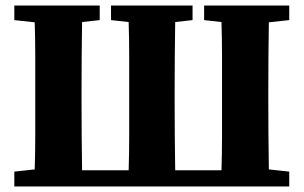

<svg xmlns="http://www.w3.org/2000/svg" viewBox="-20 -677 1102 697"><path d="M721 -604V-657H1030V-604L956 -596Q955 -535 954.5 -472.5Q954 -410 954 -347V-310Q954 -249 954.5 -186.5Q955 -124 956 -62L1030 -54V0H32V-54L106 -62Q108 -124 108 -186.5Q108 -249 108 -310V-347Q108 -410 108 -472.5Q108 -535 106 -596L32 -604V-657H342V-604L278 -597Q277 -535 276.5 -472Q276 -409 276 -346V-310Q276 -246 276.5 -183.5Q277 -121 278 -59H447Q449 -121 449 -184Q449 -247 449 -310V-346Q449 -409 449 -472.5Q449 -536 447 -597L383 -604V-657H679V-604L616 -597Q615 -535 614.5 -472.5Q614 -410 614 -347V-310Q614 -247 614.5 -184Q615 -121 616 -59H784Q786 -121 786 -183.5Q786 -246 786 -310V-346Q786 -409 786 -472Q786 -535 784 -597Z"/></svg>

Font: Source Serif 4
Style: Bold
Weight: 700
Designer: Frank Grießhammer
Foundry: Adobe
Version: Version 4.005;hotconv 1.1.0;makeotfexe 2.6.0